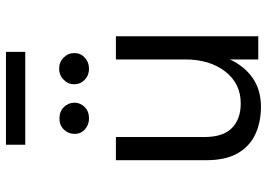

<svg xmlns="http://www.w3.org/2000/svg" viewBox="-146 -743 898 646"><g transform="rotate(-90 303.0 -420.0)"><path d="M267 9Q215 9 174.2 -10Q133.5 -29 110.2 -69.5Q87 -110 87 -175V-479H165V-181Q165 -118 195.5 -88.5Q226 -59 278 -59Q345 -59 385.5 -111.2Q426 -163.5 426 -246V-479H504V0H426V-95.5Q403 -46 363 -18.5Q323 9 267 9ZM394.5 -569.5Q372.5 -569.5 357.5 -584Q342.5 -598.5 342.5 -619Q342.5 -640 357.8 -655Q373 -670 394.5 -670Q417 -670 432.2 -655Q447.5 -640 447.5 -619Q447.5 -598 432.2 -583.8Q417 -569.5 394.5 -569.5ZM227.5 -569.5Q206 -569.5 190.8 -583.2Q175.5 -597 175.5 -618Q175.5 -639 190 -654Q204.5 -669 227.5 -669Q251 -669 265.8 -654Q280.5 -639 280.5 -618Q280.5 -599 266 -584.2Q251.5 -569.5 227.5 -569.5ZM451.5 -784H139V-849H451.5Z"/></g></svg>

Font: Betina Sans
Style: Regular
Weight: 400
Designer: Jonathan Pinhorn (font) & Cristiano Sobral (main changes)
Version: Version 2.001;April 28, 2021;FontCreator 13.0.0.2655 32-bit;